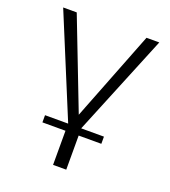

<svg xmlns="http://www.w3.org/2000/svg" viewBox="-134 -619 824 931"><g transform="rotate(20 277.5 -154.0)"><path d="M247 213H315V37H432V0H315V-1L528 -521H462L281 -58L102 -521H32L247 -1V0H128V37H247Z"/></g></svg>

Font: FIGSv2-sans-serif
Style: Regular
Weight: 400
Designer: Matt McInerney, Pablo Impallari, Rodrigo Fuenzalida,Mirko Velimirovic
Foundry: Matt McInerney, Pablo Impallari, Rodrigo Fuenzalida
Version: Version 4.021;hotconv 1.0.109;makeotfexe 2.5.65596